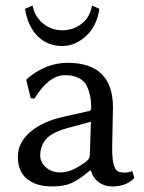

<svg xmlns="http://www.w3.org/2000/svg" viewBox="-20 -667 521 697"><path d="M98.1 -647Q106 -606.9 136 -582Q166 -557.1 206.1 -557.1Q246.1 -557.1 276.6 -581.1Q307.1 -605 314 -647L340.8 -634.8Q332 -572.8 292.5 -536.4Q252.9 -500 206.1 -500Q152.8 -500 116.9 -535.4Q81.1 -570.8 70.8 -634.8ZM310.1 -225.1 225.1 -202.1Q169.9 -187 147.9 -162.6Q126 -138.2 126 -102.1Q126 -78.1 146.5 -59.6Q167 -41 200.2 -41Q240.2 -41 292 -80.1Q306.2 -89.8 306.2 -106ZM310.1 -47.9H306.2Q266.1 -13.7 238.5 -2Q210.9 9.8 169.9 9.8Q111.8 9.8 78.4 -17.1Q44.9 -43.9 44.9 -98.1Q44.9 -148.9 89.4 -187.5Q133.8 -226.1 210.9 -243.2L304.2 -264.2Q311 -266.1 311 -275.9Q311 -308.1 304 -331.5Q296.9 -355 287.8 -366.5Q278.8 -377.9 263.9 -384.5Q249 -391.1 239 -392.6Q229 -394 214.8 -394Q157.7 -394 105 -309.1L91.8 -310.1L75.2 -377L78.1 -380.9Q147 -439 225.1 -439Q390.1 -439 390.1 -276.9Q390.1 -273.4 389.6 -252.7Q389.2 -231.9 388.7 -208.3Q388.2 -184.6 387.7 -160.2Q387.2 -135.7 387.2 -126Q387.2 -63 403.8 -47.9Q412.1 -40.5 433.1 -40.5Q445.3 -40.5 460 -45.9L467.8 -21Q438.5 9.8 388.2 9.8Q359.9 9.8 339.1 -4.9Q318.4 -19.5 310.1 -47.9Z"/></svg>

Font: Biolilbert
Style: Regular
Weight: 400
Designer: Philipp H. Poll
Foundry: Philipp H. Poll
Version: Version 1.1.0